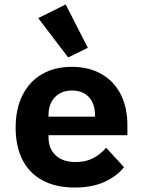

<svg xmlns="http://www.w3.org/2000/svg" viewBox="-20 -827 640 859"><path d="M50 -256Q50 -340 80.5 -401Q111 -462 167.5 -495Q224 -528 301 -528Q377 -528 433.5 -496Q490 -464 520 -405Q550 -346 550 -266V-222H197V-213Q197 -162 229 -132Q261 -102 319 -102Q363 -102 396 -119Q429 -136 455 -166L535 -79Q502 -38 447 -13Q392 12 314 12Q229 12 169.5 -20.5Q110 -53 80 -113Q50 -173 50 -256ZM197 -313V-305H405V-313Q405 -363 377.5 -392.5Q350 -422 302 -422Q270 -422 246.5 -408.5Q223 -395 210 -370.5Q197 -346 197 -313ZM151 -746 274 -807 373 -613 285 -570Z"/></svg>

Font: iA Writer Mono V
Style: Regular
Weight: 400
Designer: Mike Abbink, Paul van der Laan, Pieter van Rosmalen
Foundry: Bold Monday
Version: Version 2.000